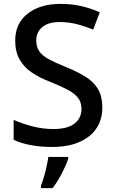

<svg xmlns="http://www.w3.org/2000/svg" viewBox="-20 -744 590 985"><path d="M505 -193Q505 -98 436 -44Q367 10 247 10Q189 10 137.5 0.5Q86 -9 50 -27V-129Q90 -111 144 -96.5Q198 -82 254 -82Q326 -82 362 -110Q398 -138 398 -185Q398 -218 381.5 -240.5Q365 -263 330 -282Q295 -301 238 -324Q185 -344 144.5 -371Q104 -398 81 -438Q58 -478 58 -536Q58 -624 122 -674Q186 -724 290 -724Q348 -724 397.5 -712.5Q447 -701 492 -681L458 -592Q417 -609 374.5 -620Q332 -631 287 -631Q228 -631 197 -605Q166 -579 166 -537Q166 -504 181 -481.5Q196 -459 229 -441Q262 -423 316 -401Q376 -377 418.5 -350.5Q461 -324 483 -286.5Q505 -249 505 -193ZM330 70Q321 99 298.5 143Q276 187 250 221H190V209Q197 191 205 164.5Q213 138 219 110Q225 82 228 61H330Z"/></svg>

Font: Noto Sans Arabic Med
Style: Regular
Weight: 500
Designer: Monotype Design Team, Nadine Chahine, Nizar Qandah and Khaled Hosny
Foundry: Monotype Imaging Inc.
Version: Version 2.012; ttfautohint (v1.8.4.7-5d5b)